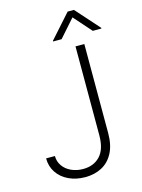

<svg xmlns="http://www.w3.org/2000/svg" viewBox="-134 -981 789 1068"><g transform="rotate(-15 260.5 -447.5)"><path d="M407.2 -707V-194.3Q407.2 -126 383.3 -80.3Q359.4 -34.7 317.6 -12.5Q275.9 9.8 221.7 9.8Q169.4 9.8 127.2 -10Q85 -29.8 61 -65.7Q37.1 -101.6 37.1 -147.5H87.9Q87.9 -115.7 105.5 -90.6Q123 -65.4 153.6 -51.3Q184.1 -37.1 221.7 -37.1Q282.7 -37.1 319.3 -75.7Q356 -114.3 356.4 -194.3V-707ZM381.8 -867.2 292 -765.6H243.2V-769.5L364.3 -905.3H400.4L521.5 -769.5V-765.6H471.7Z"/></g></svg>

Font: Pretendard JP ExtraLight
Style: Regular
Weight: 200
Designer: Base glyphs from Inter by Rasmus Andersson; Hangeul glyphs from Noto Sans CJK(Source Han Sans) by Jang Soo-young and Kan
Foundry: Kil Hyung-jin
Version: Version 1.309